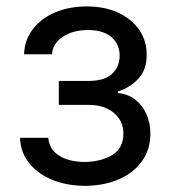

<svg xmlns="http://www.w3.org/2000/svg" viewBox="-20 -573 534 604"><path d="M43 -139.6H131.8Q135.3 -102.5 166 -83.3Q196.8 -64 246.1 -63.5Q296.4 -64 332 -84.7Q367.7 -105.5 368.2 -152.3Q368.2 -179.7 354.5 -200Q340.8 -220.2 316.4 -231.7Q292 -243.2 258.8 -243.2H165V-318.4H258.8Q308.6 -318.4 332.5 -340.8Q356.4 -363.3 356.4 -397.5Q356.4 -434.1 330.6 -456.3Q304.7 -478.5 256.8 -478.5Q209.5 -478.5 177.5 -457.3Q145.5 -436 143.6 -402.3H55.7Q57.1 -446.3 82.5 -480.2Q107.9 -514.2 152.1 -533.4Q196.3 -552.7 252.9 -552.7Q310.5 -552.7 352.8 -532.7Q395 -512.7 418.5 -478.3Q441.9 -443.8 441.4 -400.4Q441.9 -354.5 415.8 -325.9Q389.6 -297.4 350.6 -285.2V-280.3Q381.3 -277.8 404.5 -260.3Q427.7 -242.7 440.4 -214.6Q453.1 -186.5 453.1 -152.3Q453.1 -102.5 426.5 -65.7Q399.9 -28.8 353.5 -8.8Q307.1 11.2 247.1 11.7Q189 11.2 143.3 -7.8Q97.7 -26.9 71 -60.8Q44.4 -94.7 43 -139.6Z"/></svg>

Font: Inter
Style: Regular
Weight: 400
Designer: Rasmus Andersson
Foundry: rsms
Version: Version 4.000;git-8c9346024